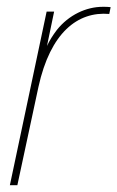

<svg xmlns="http://www.w3.org/2000/svg" viewBox="-20 -544 345 564"><path d="M282 -524C233 -524 182 -500 147 -456C135 -440 126 -426 118 -409L139 -510H117L9 0H31L93 -289C128 -448 208 -511 301 -503L305 -523C298 -524 290 -524 282 -524Z"/></svg>

Font: Nacelle Thin
Style: Italic
Weight: 100
Italic angle: -12°
Designer: Sora Sagano
Foundry: Sora Sagano
Version: Version 1.000;FEAKit 1.0